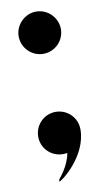

<svg xmlns="http://www.w3.org/2000/svg" viewBox="-78 -589 396 732"><g transform="rotate(-10 120.0 -223.0)"><path d="M123 2.5C129 2.5 134.5 2 140 1C132 50 94.5 92 94.5 92C91.5 95 91.5 99.5 91.5 103.5C100 103.5 204.5 25 205 -78.5V-79C205 -124.5 168.5 -161 123 -161C78 -161 41.5 -124.5 41.5 -79C41.5 -33.5 78 2.5 123 2.5ZM116 -387C161.5 -387 198 -423.5 198 -469C198 -512.5 161.5 -550.5 116 -550.5C71.5 -550.5 34.5 -512.5 34.5 -469C34.5 -423.5 71.5 -387 116 -387Z"/></g></svg>

Font: Beautique Display
Style: Bold
Weight: 700
Designer: Nhat-Quang Ngo
Version: Version 1.100;Glyphs 3.2.3 (3260)